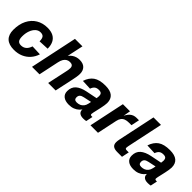

<svg xmlns="http://www.w3.org/2000/svg" viewBox="162 -1708 2719 2719"><g transform="rotate(45 1521.5 -349.0)"><path d="M238 12Q134.2 12 82.3 -37.8Q30.4 -87.6 30.4 -183.6Q30.4 -296.4 71.4 -378Q112.4 -459.6 185.5 -503.8Q258.6 -548 354.8 -548Q424.8 -548 471.2 -523.5Q517.6 -499 540.8 -452.1Q564 -405.2 564 -338.2L409.4 -331Q409.4 -385.2 391.2 -408.6Q373 -432 330.4 -432Q288.2 -432 255.4 -402.1Q222.6 -372.2 203.8 -321.2Q185 -270.2 185 -206.4Q185 -151.4 203.5 -127.4Q222 -103.4 262.8 -103.4Q308 -103.4 340 -129.5Q372 -155.6 389.8 -210.2L543 -204.2Q522 -138 478.7 -89.4Q435.4 -40.8 374.4 -14.4Q313.4 12 238 12Z M589 0 739 -710H889L824.8 -410.8L805.6 -412.4Q836.8 -482 886.4 -515Q936 -548 997 -548Q1067.8 -548 1104.3 -511Q1140.8 -474 1140.8 -409.6Q1140.8 -380.2 1134.8 -345Q1128.8 -309.8 1123.2 -284.4L1062.4 0H912.4L975.6 -293.6Q980.2 -312.4 983.3 -332.2Q986.4 -352 986.4 -370.8Q986.4 -399.4 970.9 -414.2Q955.4 -429 923.2 -429Q894.2 -429 870.3 -415.8Q846.4 -402.6 829.6 -375.4Q812.8 -348.2 803.6 -305.2L739 0Z M1553 -244 1414.2 -214.4Q1376 -206.8 1357.6 -189.4Q1339.2 -172 1339.2 -139.2Q1339.2 -115.4 1352.2 -103.1Q1365.2 -90.8 1392.2 -90.8Q1424.4 -90.8 1451.2 -102.1Q1478 -113.4 1496.9 -137.5Q1515.8 -161.6 1523.6 -199.4Q1526.6 -215.6 1531.8 -240.4Q1537 -265.2 1542.2 -292.4Q1547.4 -319.6 1550.9 -342.9Q1554.4 -366.2 1554.4 -379.2Q1554.4 -408.4 1540.5 -423.8Q1526.6 -439.2 1490.4 -439.2Q1449.6 -439.2 1425.7 -420.5Q1401.8 -401.8 1388.4 -362.2L1239.2 -368.6Q1269.2 -460 1332.4 -504Q1395.6 -548 1512.8 -548Q1610.6 -548 1657.8 -508.1Q1705 -468.2 1705 -390.8Q1705 -370.6 1700.1 -340.5Q1695.2 -310.4 1688.1 -276.7Q1681 -243 1673.4 -211.5Q1665.8 -180 1660.9 -156.4Q1656 -132.8 1656 -123.6Q1656 -111.8 1662.4 -107.3Q1668.8 -102.8 1680.8 -102.8H1696.4L1674.8 0Q1666.8 2.2 1650.7 3.9Q1634.6 5.6 1619.2 5.6Q1569.8 5.6 1544.9 -14.4Q1520 -34.4 1520 -69.4Q1520 -80.4 1521.9 -91.9Q1523.8 -103.4 1527.8 -116L1537.2 -108Q1520.2 -72.2 1492.1 -45.2Q1464 -18.2 1424.9 -3.1Q1385.8 12 1335.6 12Q1264 12 1223.8 -19.4Q1183.6 -50.8 1183.6 -109.6Q1183.6 -189.4 1234.6 -234.5Q1285.6 -279.6 1382.8 -299.2L1573.2 -337.4Z M1760 0 1873.2 -536H2015.6L1988 -380.4L1977 -382.4Q2007.4 -463.6 2048 -499.8Q2088.6 -536 2147 -536H2195.4L2169.4 -411.6H2119.8Q2078 -411.6 2048.5 -400.7Q2019 -389.8 2000.6 -365.6Q1982.2 -341.4 1973.8 -301.4L1910 0Z M2294.8 0Q2240.4 0 2213 -20.9Q2185.6 -41.8 2185.6 -88Q2185.6 -113.4 2192.5 -146.2Q2199.4 -179 2206.4 -211.8L2312 -710H2462L2354.4 -201.6Q2350.4 -182 2346.8 -164Q2343.2 -146 2343.2 -135.2Q2343.2 -123.2 2350.3 -117.5Q2357.4 -111.8 2374 -111.8H2414.4L2391 0Z M2845 -244 2706.2 -214.4Q2668 -206.8 2649.6 -189.4Q2631.2 -172 2631.2 -139.2Q2631.2 -115.4 2644.2 -103.1Q2657.2 -90.8 2684.2 -90.8Q2716.4 -90.8 2743.2 -102.1Q2770 -113.4 2788.9 -137.5Q2807.8 -161.6 2815.6 -199.4Q2818.6 -215.6 2823.8 -240.4Q2829 -265.2 2834.2 -292.4Q2839.4 -319.6 2842.9 -342.9Q2846.4 -366.2 2846.4 -379.2Q2846.4 -408.4 2832.5 -423.8Q2818.6 -439.2 2782.4 -439.2Q2741.6 -439.2 2717.7 -420.5Q2693.8 -401.8 2680.4 -362.2L2531.2 -368.6Q2561.2 -460 2624.4 -504Q2687.6 -548 2804.8 -548Q2902.6 -548 2949.8 -508.1Q2997 -468.2 2997 -390.8Q2997 -370.6 2992.1 -340.5Q2987.2 -310.4 2980.1 -276.7Q2973 -243 2965.4 -211.5Q2957.8 -180 2952.9 -156.4Q2948 -132.8 2948 -123.6Q2948 -111.8 2954.4 -107.3Q2960.8 -102.8 2972.8 -102.8H2988.4L2966.8 0Q2958.8 2.2 2942.7 3.9Q2926.6 5.6 2911.2 5.6Q2861.8 5.6 2836.9 -14.4Q2812 -34.4 2812 -69.4Q2812 -80.4 2813.9 -91.9Q2815.8 -103.4 2819.8 -116L2829.2 -108Q2812.2 -72.2 2784.1 -45.2Q2756 -18.2 2716.9 -3.1Q2677.8 12 2627.6 12Q2556 12 2515.8 -19.4Q2475.6 -50.8 2475.6 -109.6Q2475.6 -189.4 2526.6 -234.5Q2577.6 -279.6 2674.8 -299.2L2865.2 -337.4Z"/></g></svg>

Font: Geist
Style: Italic
Weight: 400
Italic angle: -12°
Designer: Basement.studio, Andrés Briganti, Mateo Zaragoza
Foundry: Basement.studio, Vercel, Andrés Briganti, Guido Ferreyra, Mateo Zaragoza
Version: Version 1.500